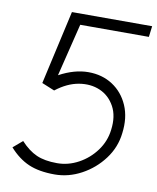

<svg xmlns="http://www.w3.org/2000/svg" viewBox="-81 -763 682 832"><g transform="rotate(10 260.5 -347.0)"><path d="M216 6Q147 6 101 -14Q55 -34 16 -78L57 -113Q91 -76 127 -60Q163 -44 218 -44Q267 -44 312 -68.5Q357 -93 387.5 -134.5Q418 -176 424 -227Q432 -288 409 -330Q386 -372 344.5 -390Q303 -408 252 -399.5Q201 -391 151 -352L95 -375L168 -700H521L515 -652H213L156 -420Q223 -456 284 -456Q345 -456 391 -426Q437 -396 460 -343Q483 -290 474 -221Q467 -158 428.5 -106.5Q390 -55 333.5 -24.5Q277 6 216 6Z"/></g></svg>

Font: Kulim Park ExtraLight
Style: Italic
Weight: 275
Italic angle: -8°
Designer: Noponies / Dale Sattler
Foundry: Noponies
Version: Version 1.000; ttfautohint (v1.8.3)